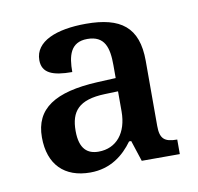

<svg xmlns="http://www.w3.org/2000/svg" viewBox="-50 -771 456 442"><g transform="rotate(-10 178.0 -549.5)"><path d="M128 -380C176 -380 207 -406 228 -435H233L249 -386H338V-420C308 -420 298 -429 298 -459V-611C298 -690 258 -719 177 -719C108 -719 57 -699 57 -655C57 -625 81 -615 127 -615C127 -652 134 -684 174 -684C215 -684 223 -655 223 -614V-584L180 -582C80 -577 32 -546 32 -479C32 -415 68 -380 128 -380ZM155 -424C130 -424 111 -437 111 -480C111 -525 130 -550 192 -552L223 -553V-506C223 -456 197 -424 155 -424Z"/></g></svg>

Font: Noto Serif Sinhala SemiCondensed
Style: Regular
Weight: 400
Width: 4
Designer: Jelle Bosma - Monotype Design Team
Foundry: Monotype Imaging Inc.
Version: Version 2.007